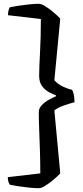

<svg xmlns="http://www.w3.org/2000/svg" viewBox="-20 -820 434 1010"><path d="M184 170Q162 170 134 167Q106 164 78.5 160Q51 156 32 152Q29 148 25 138Q21 128 21 112L192 92Q192 32 190 -28.5Q188 -89 186 -141.5Q184 -194 184 -230Q184 -250 200 -267Q216 -284 237.5 -295.5Q259 -307 275 -314V-318Q258 -324 237 -335.5Q216 -347 201 -367.5Q186 -388 186 -421Q186 -462 190.5 -543Q195 -624 195 -720L22 -740Q22 -756 25.5 -767Q29 -778 32 -782Q51 -786 78.5 -790Q106 -794 134 -797Q162 -800 184 -800Q197 -800 217.5 -787.5Q238 -775 259.5 -757Q281 -739 297 -722L266 -398Q285 -376 313 -363.5Q341 -351 358 -348Q364 -342 368 -323.5Q372 -305 372 -282Q350 -277 317 -265.5Q284 -254 266 -239L297 92Q281 109 259.5 127Q238 145 217.5 157.5Q197 170 184 170Z"/></svg>

Font: Texturina SemiBold
Style: Regular
Weight: 600
Designer: Guillermo Torres Carreño
Foundry: Omnibus-Type
Version: Version 1.002; ttfautohint (v1.8.3)